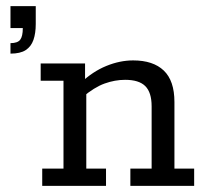

<svg xmlns="http://www.w3.org/2000/svg" viewBox="-20 -603 667 623"><path d="M14 -429V-463Q37 -463 45.5 -474Q54 -485 54 -512H14V-583H96V-525Q96 -495 88.5 -473.5Q81 -452 63.5 -440.5Q46 -429 14 -429ZM117 0V-56H186V-341H112V-397H256V-339L243 -335Q281 -371 325 -389Q369 -407 412 -407Q477 -407 511.5 -374Q546 -341 546 -272V-56H610V0H403V-56H472V-258Q472 -303 451.5 -323.5Q431 -344 386 -344Q353 -344 319.5 -332Q286 -320 247 -287L260 -315V-56H324V0Z"/></svg>

Font: Rokkitt
Style: Regular
Weight: 400
Designer: Vernon Adams
Foundry: Vernon Adams
Version: Version 3.103